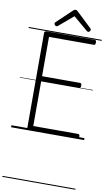

<svg xmlns="http://www.w3.org/2000/svg" viewBox="-170 -1332 1076 1905"><g transform="rotate(10 368.0 -379.0)"><path d="M187 0Q173 0 166.5 -5.5Q160 -11 160 -23V-979Q160 -989 167 -993.5Q174 -998 188 -998H667Q675 -998 679 -992.5Q683 -987 683 -973Q683 -959 679 -953.5Q675 -948 667 -948H215V-552H597Q605 -552 609.5 -546.5Q614 -541 614 -528Q614 -514 609.5 -508Q605 -502 597 -502H215V-50H667Q675 -50 679 -44.5Q683 -39 683 -25Q683 -11 679 -5.5Q675 0 667 0ZM269 -1065Q262 -1065 254 -1072.5Q246 -1080 246 -1088Q246 -1091 247 -1094.5Q248 -1098 252 -1102L403 -1245Q409 -1251 414.5 -1254.5Q420 -1258 429 -1258Q438 -1258 443 -1254.5Q448 -1251 454 -1245L606 -1101Q609 -1098 610 -1094.5Q611 -1091 611 -1088Q611 -1080 604 -1072.5Q597 -1065 589 -1065Q584 -1065 580 -1067Q576 -1069 572 -1073L429 -1194L286 -1073Q281 -1069 277.5 -1067Q274 -1065 269 -1065ZM0 490H736V500H0ZM0 -20H736V0H0ZM0 -505H736V-500H0ZM0 -1010H736V-1000H0Z"/></g></svg>

Font: Playwrite ES Deco Guides
Style: Regular
Weight: 400
Designer: Veronika Burian, José Scaglione
Foundry: TypeTogether
Version: Version 1.003